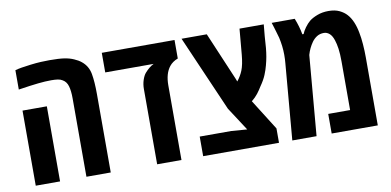

<svg xmlns="http://www.w3.org/2000/svg" viewBox="-64 -826 2065 1013"><g transform="rotate(-10 968.5 -320.0)"><path d="M326.7 0V-420.9Q326.7 -460.4 319.3 -485.8Q312 -511.2 292 -522.5Q281.7 -529.3 267.1 -531.5Q252.4 -533.7 231.9 -533.7Q200.2 -533.7 161.4 -529.5Q122.6 -525.4 55.2 -515.1V-618.7Q69.3 -623 90.3 -626.5Q111.3 -629.9 138.7 -633.3Q170.4 -637.2 195.1 -638.4Q219.7 -639.6 241.2 -639.6Q292 -639.6 320.3 -635.3Q348.6 -630.9 370.6 -621.1Q393.6 -611.3 408.2 -599.1Q441.4 -572.3 449.2 -529.3Q457 -486.3 457 -420.4V0ZM55.2 0V-402.3H185.5V0Z M705.6 0V-403.8Q705.6 -428.7 713.1 -451.4Q720.7 -474.1 731.4 -486.3Q754.4 -512.7 779.3 -524.9H520V-629.9H909.7V-530.8Q880.9 -520 864.3 -499Q835.9 -463.4 835.9 -399.9V0Z M952.1 0V-105H1121.1L1205.6 -98.6L1124 -224.1L947.3 -629.9H1082.5L1192.4 -371.1L1197.8 -356.9Q1217.3 -380.9 1229 -409.9Q1240.7 -439 1245.6 -491.7L1257.8 -629.4H1387.7L1381.8 -566.4Q1379.9 -529.3 1377.4 -504.2Q1375 -479 1371.3 -458.5Q1367.7 -438 1361.3 -414.1Q1355.5 -391.6 1345.2 -366.2Q1335 -340.8 1313.5 -310.1Q1302.7 -292 1289.1 -274.4Q1275.4 -256.8 1255.4 -240.7L1358.4 -77.1V0Z M1429.7 0 1464.4 -408.7Q1465.3 -417 1465.8 -429Q1466.3 -440.9 1466.3 -452.6Q1466.3 -476.6 1463.4 -500Q1460.4 -523.4 1455.6 -545.4Q1451.7 -561 1447.3 -574.2Q1443.4 -588.4 1439 -602.3Q1434.6 -616.2 1430.2 -629.9H1553.7Q1571.3 -585.9 1579.1 -542.5H1585.9Q1591.3 -557.1 1604.7 -575.7Q1618.2 -594.2 1632.3 -606Q1647.9 -618.7 1675.3 -629.2Q1702.6 -639.6 1735.8 -639.6Q1770 -639.6 1793.9 -628.2Q1817.9 -616.7 1833 -599.6Q1849.1 -582 1860.1 -555.7Q1871.1 -529.3 1876.5 -499Q1882.3 -470.7 1885 -434.8Q1887.7 -398.9 1887.7 -365.2V0H1640.6V-105H1757.8V-364.7Q1757.8 -406.7 1753.9 -434.1Q1750 -461.4 1743.2 -481.4Q1734.9 -506.8 1721.4 -518.3Q1708 -529.8 1691.9 -529.8Q1670.4 -529.8 1654.5 -519.8Q1638.7 -509.8 1627.4 -494.1Q1606.4 -464.4 1596.2 -428.7L1559.6 0Z"/></g></svg>

Font: Open Sans Condensed
Style: Bold
Weight: 700
Width: 3
Designer: Monotype Design Team
Foundry: Monotype Imaging Inc.
Version: Version 3.003; ttfautohint (v1.8.4)